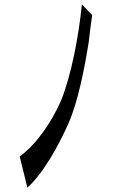

<svg xmlns="http://www.w3.org/2000/svg" viewBox="-20 -808 540 877"><path d="M401 -739 354 -788C340 -644 306 -467 260 -351C214 -246 145 -148 70 -93L105 49C177 -15 248 -143 293 -245C336 -342 366 -495 385 -614C389 -650 395 -698 401 -739Z"/></svg>

Font: 寒蝉无机体 CompactMedium
Style: Regular
Weight: 500
Width: 3
Designer: ChillTanhei {Warren2060}; 
Source Han Sans {Ryoko NISHIZUKA 西塚涼子 (kana, bopomofo & ideographs); Paul D. Hunt (Latin, Gre
Foundry: ChillType&Adobe
Version: Version 1.000;Glyphs 3.1.1 (3135)